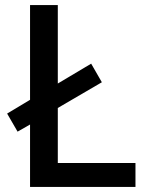

<svg xmlns="http://www.w3.org/2000/svg" viewBox="-20 -734 579 754"><path d="M98 0V-245L49 -217L8 -288L98 -342V-714H207V-406L338 -484L380 -411L207 -310V-94H512V0Z"/></svg>

Font: Noto Sans Meetei Mayek Medium
Style: Regular
Weight: 500
Designer: Monotype Design Team and Neelakash Kshetrimayum
Foundry: Monotype Imaging Inc.
Version: Version 2.002; ttfautohint (v1.8.4.7-5d5b)